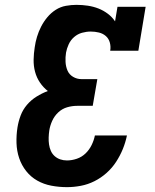

<svg xmlns="http://www.w3.org/2000/svg" viewBox="-20 -763 640 791"><path d="M256 8Q223 8 191.5 2Q160 -4 133.5 -19Q107 -34 88 -58Q69 -82 59 -111.5Q49 -141 48 -173.5Q47 -206 52 -238Q56 -263 65 -287Q74 -311 91 -331Q108 -351 130.5 -365Q153 -379 177 -388Q158 -403 144.5 -423Q131 -443 124.5 -467Q118 -491 118.5 -517Q119 -543 123 -568Q126 -590 132.5 -611.5Q139 -633 149.5 -653.5Q160 -674 175 -692Q190 -710 209.5 -722.5Q229 -735 251.5 -739Q274 -743 295 -743Q319 -743 342 -739.5Q365 -736 385.5 -728Q406 -720 424 -706.5Q442 -693 454 -675L464 -735H580L550 -554H434Q437 -571 432.5 -587.5Q428 -604 416 -614.5Q404 -625 387.5 -629Q371 -633 354 -633Q336 -633 318 -628Q300 -623 285.5 -610.5Q271 -598 263 -580.5Q255 -563 252 -546Q249 -527 250 -508Q251 -489 258 -472.5Q265 -456 281 -446.5Q297 -437 316 -437H381L362 -327H298Q277 -327 256.5 -321Q236 -315 220 -300Q204 -285 195 -265Q186 -245 183 -225Q181 -211 180.5 -196.5Q180 -182 182 -168Q184 -154 189.5 -141.5Q195 -129 205 -120Q215 -111 228 -106.5Q241 -102 256 -102Q276 -102 296.5 -109Q317 -116 332.5 -131Q348 -146 357.5 -165.5Q367 -185 371 -205H503Q497 -176 486 -149Q475 -122 458.5 -96.5Q442 -71 419 -50.5Q396 -30 369 -16.5Q342 -3 313 2.5Q284 8 256 8Z"/></svg>

Font: Iosevka Etoile XBdObl
Style: Regular
Weight: 800
Italic angle: -9°
Designer: Belleve Invis
Foundry: Belleve Invis
Version: Version 15.5.2; ttfautohint (v1.8.4)